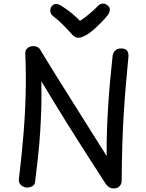

<svg xmlns="http://www.w3.org/2000/svg" viewBox="-20 -1048 822 1078"><path d="M177 -26Q175 -10 161.5 -2.5Q148 5 132 5Q115 5 99.5 -7.5Q84 -20 86 -42Q101 -167 111 -284.5Q121 -402 124 -516.5Q127 -631 122 -747Q121 -767 134.5 -778Q148 -789 167 -789Q180 -789 191 -783.5Q202 -778 209 -764Q216 -752 235.5 -720Q255 -688 284.5 -640.5Q314 -593 350 -536Q386 -479 425 -416.5Q464 -354 503.5 -291.5Q543 -229 579 -172Q578 -242 580.5 -313.5Q583 -385 587.5 -456Q592 -527 598.5 -596.5Q605 -666 612 -732Q614 -752 626.5 -764Q639 -776 659 -776Q684 -776 693.5 -763.5Q703 -751 701 -728Q693 -646 686.5 -569.5Q680 -493 675 -413.5Q670 -334 667 -241Q664 -148 663 -31Q663 -15 651 -2.5Q639 10 619 10Q605 10 593.5 3.5Q582 -3 574 -15Q522 -95 483 -156Q444 -217 412 -267.5Q380 -318 350 -366Q320 -414 287 -468.5Q254 -523 212 -592Q214 -519 212 -448Q210 -377 205.5 -307Q201 -237 193.5 -167Q186 -97 177 -26ZM529 -1014Q542 -1027 557 -1028Q572 -1029 587 -1015Q598 -1005 596.5 -991Q595 -977 585 -963Q569 -943 547.5 -921Q526 -899 504.5 -880.5Q483 -862 466 -852Q453 -845 442 -840.5Q431 -836 420 -836Q410 -836 401.5 -840.5Q393 -845 385 -854Q363 -879 336 -906.5Q309 -934 275 -960Q263 -970 262.5 -987Q262 -1004 272 -1015Q283 -1026 295.5 -1026Q308 -1026 328 -1013Q354 -997 380.5 -975.5Q407 -954 429 -931Q445 -941 462.5 -954.5Q480 -968 497.5 -983.5Q515 -999 529 -1014Z"/></svg>

Font: Playpen Sans Thai
Style: Regular
Weight: 400
Designer: Sirin Gunkloy, Laura Meseguer, Veronika Burian, José Scaglione
Foundry: TypeTogether
Version: Version 2.000